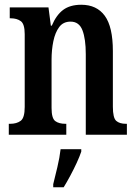

<svg xmlns="http://www.w3.org/2000/svg" viewBox="-20 -567 575 808"><path d="M17 0V-46H23Q50 -46 67 -58.5Q84 -71 84 -117V-423Q84 -466 67.5 -478Q51 -490 25 -490H21V-536H184L194 -459H198Q217 -504 246 -525.5Q275 -547 322 -547Q387 -547 421 -500.5Q455 -454 455 -352V-118Q455 -71 469 -58.5Q483 -46 510 -46H514V0H341V-339Q341 -403 327 -439.5Q313 -476 277 -476Q246 -476 229 -453Q212 -430 204.5 -393.5Q197 -357 197 -316V-113Q197 -69 212.5 -57.5Q228 -46 255 -46H259V0ZM204 208Q212 176 221.5 136Q231 96 235 61H322V71Q315 92 302.5 119Q290 146 275.5 173Q261 200 248 221H204Z"/></svg>

Font: Noto Serif Myanmar ExtraCondensed SemiBold
Style: Regular
Weight: 600
Width: 2
Designer: Ben Mitchell and the Monotype Design Team
Foundry: Monotype Imaging Inc.
Version: Version 2.106; ttfautohint (v1.8.4.7-5d5b)